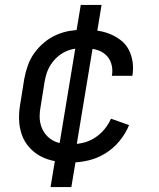

<svg xmlns="http://www.w3.org/2000/svg" viewBox="-20 -648 640 775"><path d="M184 107 209 -43 216 -42 289 -483H324L283 -489L306 -628H390L365 -477L358 -478L285 -37H250L291 -31L268 107ZM266 8Q233 8 202 2.5Q171 -3 144.5 -17Q118 -31 98 -53.5Q78 -76 68 -104.5Q58 -133 57 -165Q56 -197 62 -230L78 -330Q83 -357 92.5 -384Q102 -411 119 -434.5Q136 -458 159 -477Q182 -496 208.5 -507.5Q235 -519 262.5 -523.5Q290 -528 317 -528Q344 -528 371 -524.5Q398 -521 422 -511.5Q446 -502 466.5 -486.5Q487 -471 499 -448.5Q511 -426 515 -399.5Q519 -373 515 -346L514 -342H431L432 -344Q436 -369 429 -391.5Q422 -414 405 -428.5Q388 -443 364.5 -448.5Q341 -454 317 -454Q299 -454 280.5 -451Q262 -448 244 -439.5Q226 -431 211.5 -418Q197 -405 186 -388.5Q175 -372 169 -354Q163 -336 160 -318L144 -218Q140 -198 140 -178Q140 -158 146 -139.5Q152 -121 163.5 -106.5Q175 -92 191 -82.5Q207 -73 226.5 -69.5Q246 -66 267 -66Q291 -66 315 -71.5Q339 -77 361.5 -91Q384 -105 401 -125.5Q418 -146 428 -169L501 -143Q487 -109 462.5 -79Q438 -49 405.5 -29Q373 -9 337 -0.5Q301 8 266 8Z"/></svg>

Font: Iosevka Aile
Style: Italic
Weight: 400
Italic angle: -9°
Designer: Belleve Invis
Foundry: Belleve Invis
Version: Version 28.0.1; ttfautohint (v1.8.4)